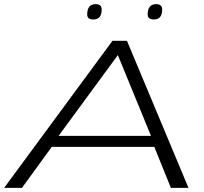

<svg xmlns="http://www.w3.org/2000/svg" viewBox="-52 -907 986 927"><path d="M-32 0 491 -710H561L858 0H773L693 -198H198L54 0ZM231 -251H677L517 -641ZM691 -813Q661 -813 661 -837Q661 -887 702 -887Q731 -887 731 -861Q731 -813 691 -813ZM398 -813Q369 -813 369 -837Q369 -887 410 -887Q439 -887 439 -861Q439 -813 398 -813Z"/></svg>

Font: Georama ExtraExtended Light
Style: Italic
Weight: 300
Width: 8
Italic angle: -9°
Designer: Jean-Baptiste Levee
Foundry: Production Type
Version: Version 1.000